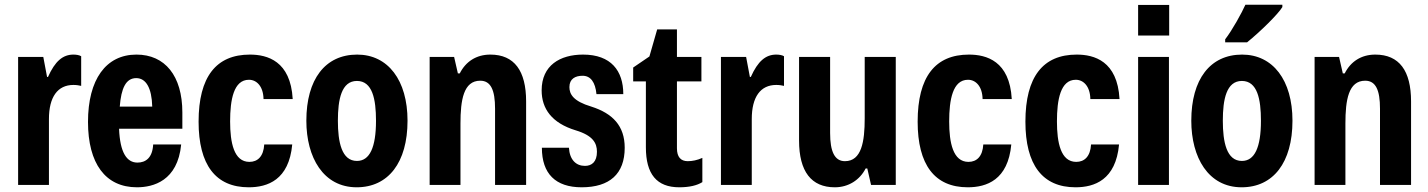

<svg xmlns="http://www.w3.org/2000/svg" viewBox="-20 -786 6069 816"><path d="M57 0H188V-280C188 -374 225 -425 292 -425C305 -425 317 -423 325 -421V-547C317 -552 304 -554 292 -554C247 -554 214 -526 184 -459H180L164 -544H57Z M755 -308C755 -464 681 -554 560 -554C430 -554 354 -448 354 -268C354 -91 428 10 562 10C631 10 735 -17 750 -172H631C628 -115 599 -95 564 -95C519 -95 490 -137 486 -239H755ZM489 -333C495 -411 515 -454 559 -454C600 -454 625 -413 627 -333Z M1037 10C1117 10 1208 -21 1222 -172H1103C1100 -121 1075 -98 1040 -98C974 -98 958 -180 958 -270C958 -362 973 -447 1038 -447C1071 -447 1099 -419 1100 -365H1224C1215 -527 1116 -554 1042 -554C899 -554 824 -460 824 -269C824 -86 896 10 1037 10Z M1496 10C1630 10 1712 -95 1712 -273C1712 -445 1629 -554 1498 -554C1362 -554 1282 -449 1282 -273C1282 -117 1354 10 1496 10ZM1497 -102C1432 -102 1416 -182 1416 -273C1416 -363 1431 -442 1497 -442C1563 -442 1578 -364 1578 -273C1578 -159 1551 -102 1497 -102Z M1806 0H1937V-261C1937 -361 1950 -443 2021 -443C2066 -443 2084 -403 2084 -324V0H2216V-355C2216 -485 2166 -554 2064 -554C2004 -554 1959 -524 1934 -474H1926L1910 -544H1806Z M2452 10C2571 10 2635 -47 2635 -158C2635 -251 2584 -304 2493 -333C2416 -356 2400 -386 2400 -416C2400 -451 2425 -464 2456 -464C2490 -464 2510 -437 2515 -386H2629C2629 -485 2577 -554 2458 -554C2360 -554 2282 -508 2282 -402C2282 -324 2325 -263 2427 -232C2500 -210 2517 -178 2517 -141C2517 -98 2495 -81 2466 -81C2428 -81 2401 -107 2398 -158H2283C2283 -48 2341 10 2452 10Z M2867 10C2910 10 2943 2 2965 -12V-115C2943 -105 2922 -101 2903 -101C2873 -101 2857 -119 2857 -156V-440H2961V-544H2857V-661H2773L2740 -546L2671 -499V-440H2725V-160C2725 -46 2771 10 2867 10Z M3044 0H3175V-280C3175 -374 3212 -425 3279 -425C3292 -425 3304 -423 3312 -421V-547C3304 -552 3291 -554 3279 -554C3234 -554 3201 -526 3171 -459H3167L3151 -544H3044Z M3528 10C3586 10 3634 -21 3659 -70H3666L3682 0H3787V-544H3655V-283C3655 -185 3642 -101 3571 -101C3527 -101 3508 -142 3508 -221V-544H3376V-189C3376 -57 3428 10 3528 10Z M4093 10C4173 10 4264 -21 4278 -172H4159C4156 -121 4131 -98 4096 -98C4030 -98 4014 -180 4014 -270C4014 -362 4029 -447 4094 -447C4127 -447 4155 -419 4156 -365H4280C4271 -527 4172 -554 4098 -554C3955 -554 3880 -460 3880 -269C3880 -86 3952 10 4093 10Z M4551 10C4631 10 4722 -21 4736 -172H4617C4614 -121 4589 -98 4554 -98C4488 -98 4472 -180 4472 -270C4472 -362 4487 -447 4552 -447C4585 -447 4613 -419 4614 -365H4738C4729 -527 4630 -554 4556 -554C4413 -554 4338 -460 4338 -269C4338 -86 4410 10 4551 10Z M4817 -635H4949V-765H4817ZM4817 0H4948V-544H4817Z M5187 -606H5280C5337 -652 5413 -727 5430 -756V-766H5273C5258 -732 5216 -656 5187 -619ZM5257 10C5391 10 5473 -95 5473 -273C5473 -445 5390 -554 5259 -554C5123 -554 5043 -449 5043 -273C5043 -117 5115 10 5257 10ZM5258 -102C5193 -102 5177 -182 5177 -273C5177 -363 5192 -442 5258 -442C5324 -442 5339 -364 5339 -273C5339 -159 5312 -102 5258 -102Z M5567 0H5698V-261C5698 -361 5711 -443 5782 -443C5827 -443 5845 -403 5845 -324V0H5977V-355C5977 -485 5927 -554 5825 -554C5765 -554 5720 -524 5695 -474H5687L5671 -544H5567Z"/></svg>

Font: Kathrein 77 Bold Condensed
Style: Regular
Weight: 700
Width: 3
Designer: Lazydogs Typefoundry, based on Open Sans by Ascender Corporation
Foundry: Lazydogs Typefoundry
Version: Version 1.003;PS 001.003;hotconv 1.0.88;makeotf.lib2.5.64775